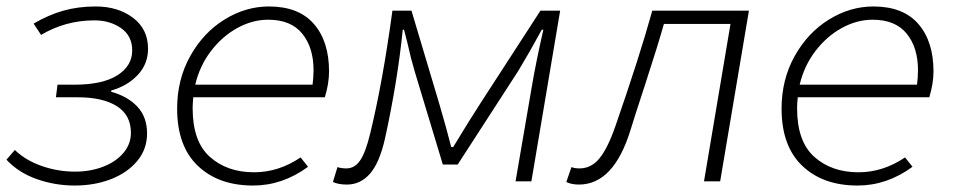

<svg xmlns="http://www.w3.org/2000/svg" viewBox="-24 -561 2950 594"><path d="M-4 -67 22 -97Q55 -65 105 -47.5Q155 -30 208 -30Q255 -30 294.5 -45Q334 -60 357.5 -87.5Q381 -115 381 -150Q381 -205 337.5 -232.5Q294 -260 217 -260H149L154 -299H206Q293 -299 339 -328Q385 -357 385 -405Q385 -450 350.5 -474Q316 -498 268 -498Q179 -498 103 -453L80 -488Q126 -515 172 -528Q218 -541 272 -541Q341 -541 387.5 -506Q434 -471 434 -410Q434 -363 402 -329Q370 -295 320 -281V-277Q371 -263 401 -231Q431 -199 431 -148Q431 -100 401 -63.5Q371 -27 320 -7Q269 13 207 13Q146 13 89.5 -7Q33 -27 -4 -67Z M524 -225Q524 -315 564.5 -387.5Q605 -460 670.5 -500.5Q736 -541 808 -541Q900 -541 947 -487Q994 -433 994 -340Q994 -303 981 -260H574Q572 -240 572 -226Q572 -123 625.5 -75.5Q679 -28 762 -28Q838 -28 906 -74L929 -45Q850 13 759 13Q652 13 588 -48Q524 -109 524 -225ZM943 -299Q946 -322 946 -344Q946 -414 911 -457Q876 -500 806 -500Q757 -500 710.5 -474.5Q664 -449 629 -403.5Q594 -358 580 -299Z M1006 2 1020 -44Q1032 -40 1048 -40Q1073 -40 1090 -64.5Q1107 -89 1121 -147Q1160 -306 1190 -528H1249L1335 -240Q1357 -165 1372 -106H1378Q1434 -198 1462 -241L1648 -528H1709L1620 0H1571L1622 -297Q1635 -373 1657 -469H1652Q1617 -404 1579 -341L1392 -52H1346L1259 -340Q1247 -380 1237 -426L1226 -469H1222Q1206 -310 1167 -132Q1150 -57 1120.5 -23.5Q1091 10 1049 10Q1023 10 1006 2Z M1728 2 1744 -44Q1754 -40 1769 -40Q1805 -40 1830.5 -71Q1856 -102 1880 -171Q1955 -387 1994 -528H2293L2204 0H2154L2236 -487H2030Q2012 -423 1973 -303Q1934 -184 1927 -160Q1875 10 1767 10Q1744 10 1728 2Z M2394 -225Q2394 -315 2434.5 -387.5Q2475 -460 2540.5 -500.5Q2606 -541 2678 -541Q2770 -541 2817 -487Q2864 -433 2864 -340Q2864 -303 2851 -260H2444Q2442 -240 2442 -226Q2442 -123 2495.5 -75.5Q2549 -28 2632 -28Q2708 -28 2776 -74L2799 -45Q2720 13 2629 13Q2522 13 2458 -48Q2394 -109 2394 -225ZM2813 -299Q2816 -322 2816 -344Q2816 -414 2781 -457Q2746 -500 2676 -500Q2627 -500 2580.5 -474.5Q2534 -449 2499 -403.5Q2464 -358 2450 -299Z"/></svg>

Font: Nebula Sans Light
Style: Regular
Weight: 300
Italic angle: -9°
Designer: Paul D. Hunt for Adobe (as Source Sans)
Foundry: Nebula Entertainment & Broadcasting LLC
Version: Version 1.010